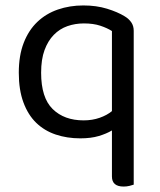

<svg xmlns="http://www.w3.org/2000/svg" viewBox="-20 -495 586 705"><path d="M471 183Q466 185 455.5 187.5Q445 190 434 190Q391 190 391 153V-16Q371 -4 342.5 4.5Q314 13 275 13Q226 13 184.5 -1Q143 -15 113 -44Q83 -73 66 -119Q49 -165 49 -228Q49 -291 67 -337.5Q85 -384 117 -414.5Q149 -445 192.5 -460Q236 -475 286 -475Q334 -475 373 -463Q412 -451 438 -435Q453 -426 462 -413Q471 -400 471 -382ZM287 -53Q319 -53 346 -62.5Q373 -72 391 -87V-381Q374 -392 348.5 -400.5Q323 -409 288 -409Q256 -409 227.5 -399Q199 -389 177.5 -367Q156 -345 143.5 -311Q131 -277 131 -228Q131 -136 173.5 -94.5Q216 -53 287 -53Z"/></svg>

Font: Baloo Thambi 2
Style: Regular
Weight: 400
Designer: Aadarsh Rajan and Ek Type
Foundry: Ek Type
Version: Version 1.640;hotconv 1.0.111;makeotfexe 2.5.65597; ttfautoh